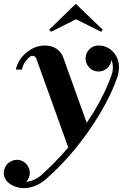

<svg xmlns="http://www.w3.org/2000/svg" viewBox="-45 -763 650 996"><path d="M78.1 212.9Q47.9 212.9 19.3 198.5Q-9.3 184.1 -20 160.2Q-30.8 134.3 -20.3 108.6Q-9.8 83 16.1 71.8Q42 60.5 67.4 70.8Q92.8 81.1 104 106.9Q112.3 126.5 108.4 146Q104.5 165.5 90.8 180.2Q128.9 177.2 164.1 149.9Q240.7 82.5 309.1 2L143.1 -460Q139.6 -470.2 128.4 -472.7Q117.2 -475.1 110.8 -469.2Q76.2 -440.9 68.8 -401.9H37.1Q47.9 -453.6 92 -490.2Q136.2 -526.9 188 -526.9Q224.1 -526.9 250 -508.5Q275.9 -490.2 285.2 -459L404.8 -126Q421.9 -150.9 442.9 -185.1Q502.9 -285.2 533.2 -372.1Q541 -393.1 540.3 -415.5Q539.6 -438 533.2 -452.1Q530.3 -426.8 511 -409.4Q491.7 -392.1 465.8 -392.1Q438 -392.1 418.5 -412.1Q398.9 -432.1 398.9 -460Q398.9 -487.8 418.5 -507.3Q438 -526.9 465.8 -526.9Q519.5 -526.9 552 -481.2Q584.5 -435.5 564.9 -365.2Q531.7 -270.5 470.2 -168Q351.6 27.3 192.9 167Q138.2 212.9 78.1 212.9ZM210 -608.9 348.1 -743.2 487.8 -608.9 480 -598.1 349.1 -663.1 220.2 -598.1Z"/></svg>

Font: Fin Serif Display
Style: Italic
Weight: 400
Italic angle: -12°
Designer: J. Blake Harris
Version: Version 1.006;FEAKit 1.0